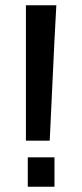

<svg xmlns="http://www.w3.org/2000/svg" viewBox="-20 -706 309 726"><path d="M168 -174H78V-686H193Q191 -669 168 -174ZM186 0H85V-111H186Z"/></svg>

Font: Chivo
Style: Regular
Weight: 400
Designer: Hector Gatti
Foundry: Omnibus-Type
Version: Version 1.003